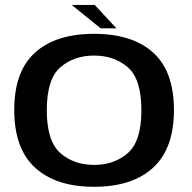

<svg xmlns="http://www.w3.org/2000/svg" viewBox="-20 -730 756 755"><path d="M350 4.5Q500.5 4.5 582.2 -70.8Q664 -146 664 -297.5Q664 -449.5 582.2 -523.2Q500.5 -597 350 -597Q199.5 -597 117.8 -523.2Q36 -449.5 36 -297.5Q36 -146 117.8 -70.8Q199.5 4.5 350 4.5ZM350 -81.5Q270.5 -81.5 217.2 -128.2Q164 -175 164 -296.5Q164 -419 217.2 -465.2Q270.5 -511.5 350 -511.5Q429.5 -511.5 482.8 -465.2Q536 -419 536 -296.5Q536 -175 482.8 -128.2Q429.5 -81.5 350 -81.5ZM376 -618.5H438L352.5 -710.5H262Z"/></svg>

Font: Anybody SemiExpanded Medium
Style: Regular
Weight: 500
Width: 6
Version: Version 1.113;gftools[0.9.25]